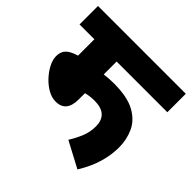

<svg xmlns="http://www.w3.org/2000/svg" viewBox="-158 -766 897 897"><g transform="rotate(45 290.0 -318.0)"><path d="M245 -500V-415Q280 -419 309 -419Q397 -419 446.5 -392Q496 -365 516.5 -320.5Q537 -276 537 -224Q537 -175 522 -123Q507 -71 472 -14L344 -82Q364 -114 377.5 -147Q391 -180 391 -217Q391 -298 301 -298Q274 -298 245 -291V-250Q245 -166 176 -166Q150 -166 124 -180.5Q98 -195 76 -218.5Q54 -242 40.5 -268.5Q27 -295 27 -318Q27 -347 43.5 -364Q60 -381 98 -392V-500H0V-622H580V-500Z"/></g></svg>

Font: Noto Sans SemiCondensed ExtraBold
Style: Regular
Weight: 800
Width: 4
Designer: Monotype Design Team
Foundry: Monotype Imaging Inc.
Version: Version 2.013; ttfautohint (v1.8.4.7-5d5b)